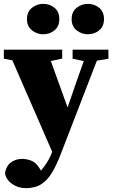

<svg xmlns="http://www.w3.org/2000/svg" viewBox="-25 -745 588 997"><path d="M352 -440V-487H538V-440L478 -430L289 59Q268 113 245 151.5Q222 190 190 211Q158 232 109 232Q68 232 36.5 209Q5 186 1 153Q8 115 33 97.5Q58 80 90 80Q110 80 135.5 88.5Q161 97 181 130L188 141Q205 121 220.5 96Q236 71 246 43L39 -432L-5 -440V-487H298V-441L239 -428L326 -187L369 -312L410 -428ZM199 -567Q167 -567 141 -587.5Q115 -608 115 -646Q115 -684 141 -704.5Q167 -725 199 -725Q233 -725 258 -704.5Q283 -684 283 -646Q283 -608 258 -587.5Q233 -567 199 -567ZM431 -567Q399 -567 373 -587.5Q347 -608 347 -646Q347 -684 373 -704.5Q399 -725 431 -725Q465 -725 490 -704.5Q515 -684 515 -646Q515 -608 490 -587.5Q465 -567 431 -567Z"/></svg>

Font: Source Serif 4 Black
Style: Regular
Weight: 900
Designer: Frank Grießhammer
Foundry: Adobe
Version: Version 4.005;hotconv 1.1.0;makeotfexe 2.6.0